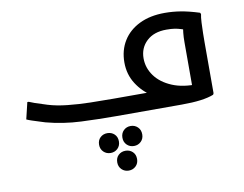

<svg xmlns="http://www.w3.org/2000/svg" viewBox="-87 -650 1384 1087"><g transform="rotate(-10 604.5 -106.0)"><path d="M551 0Q453 0 351 -4.5Q249 -9 151 -35Q132 -41 113 -47Q94 -53 77 -58.5Q60 -64 47 -70L70 -166H78Q89 -161 109 -154Q129 -147 149 -141Q169 -135 180 -131Q229 -116 291 -109.5Q353 -103 420 -101.5Q487 -100 551 -100H795L773 -81Q720 -113 685 -167.5Q650 -222 650 -291Q650 -361 683 -414.5Q716 -468 777.5 -498Q839 -528 923 -528Q969 -528 1015 -520.5Q1061 -513 1121 -494L1125 -486Q1121 -468 1119.5 -438Q1118 -408 1117.5 -377Q1117 -346 1117 -326V-32L1113 -24Q1083 -12 1037.5 -6Q992 0 929 0ZM761 -295Q761 -240 794.5 -194Q828 -148 891 -121.5Q954 -95 1042 -99L1005 -51V-345Q1005 -375 1007.5 -398.5Q1010 -422 1014 -440L1030 -412Q1013 -417 997.5 -422Q982 -427 963.5 -430Q945 -433 916 -433Q844 -433 802.5 -394Q761 -355 761 -295ZM565 127Q565 101 581.5 85Q598 69 622 69Q646 69 662.5 85Q679 101 679 127Q679 152 662.5 168Q646 184 622 184Q598 184 581.5 168Q565 152 565 127ZM428 143Q428 117 444.5 101.5Q461 86 485 86Q509 86 525.5 101.5Q542 117 542 143Q542 168 525.5 184Q509 200 485 200Q461 200 444.5 184Q428 168 428 143ZM512 259Q512 233 528.5 217.5Q545 202 569 202Q593 202 609.5 217.5Q626 233 626 259Q626 284 609.5 300Q593 316 569 316Q545 316 528.5 300Q512 284 512 259Z"/></g></svg>

Font: Kufam Medium
Style: Italic
Weight: 500
Italic angle: -11°
Designer: Artur Schmal
Foundry: Original Type
Version: Version 1.301; ttfautohint (v1.8.3)